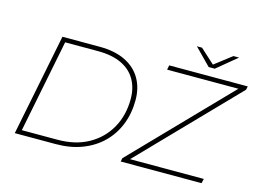

<svg xmlns="http://www.w3.org/2000/svg" viewBox="-112 -1072 1713 1275"><g transform="rotate(15 745.0 -435.0)"><path d="M76 0 216 -700H471Q576 -700 648 -665Q720 -630 757 -566.5Q794 -503 794 -419Q794 -328 763.5 -251Q733 -174 676 -118Q619 -62 538.5 -31Q458 0 358 0ZM116 -31H361Q484 -31 573 -80.5Q662 -130 711.5 -217.5Q761 -305 761 -418Q761 -493 728.5 -550Q696 -607 631 -638Q566 -669 468 -669H243ZM804 0 809 -24 1434 -669H944L950 -700H1490L1485 -676L860 -31H1367L1360 0ZM1206 -757 1095 -870H1130L1229 -780L1346 -870H1385L1248 -757Z"/></g></svg>

Font: Montserrat Thin ExtraLight
Style: Italic
Weight: 250
Italic angle: -11.3°
Version: Version 9.000